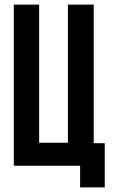

<svg xmlns="http://www.w3.org/2000/svg" viewBox="-20 -720 495 834"><path d="M40 0H328V94H435V-98H387V-700H275V-100H150V-700H40Z"/></svg>

Font: Bebas Neue
Style: Bold
Weight: 700
Designer: Ryoichi Tsunekawa
Foundry: Ryoichi Tsunekawa
Version: Version 1.300